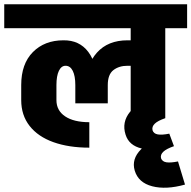

<svg xmlns="http://www.w3.org/2000/svg" viewBox="-45 -680 902 905"><path d="M571 -73V-585H734V-123ZM384 -547V-660H837V-547ZM360 -279Q360 -374 412 -432Q464 -490 556 -490V-370Q516 -370 489.5 -349.5Q463 -329 463 -279ZM555 -370V-490H603V-370ZM376 16Q279 16 206.5 -10Q134 -36 94.5 -86.5Q55 -137 55 -208H221Q221 -159 262 -131.5Q303 -104 376 -104ZM55 -207V-279H221V-207ZM55 -279Q55 -379 110 -434.5Q165 -490 254 -490L264 -370Q244 -370 232.5 -346Q221 -322 221 -279ZM310 -193V-279H463V-193ZM310 -279Q310 -322 298 -346Q286 -370 264 -370L254 -490Q329 -491 371 -435.5Q413 -380 413 -279ZM-25 -547V-660H611V-547ZM571 -175V-490H659V-175ZM590 124Q574 70 619.5 24Q665 -22 753 -50L775 9Q740 21 725 35Q710 49 714 66ZM827 190Q738 215 672.5 198Q607 181 590 124L714 66Q720 82 739.5 85Q759 88 794 81ZM775 9Q683 34 623 20Q563 6 547 -45L674 -66Q679 -50 698.5 -46.5Q718 -43 753 -50ZM547 -45Q528 -104 568 -153Q608 -202 697 -230L734 -123Q699 -111 684.5 -97Q670 -83 674 -66Z"/></svg>

Font: Akshar Light
Style: Bold
Weight: 700
Version: Version 1.100